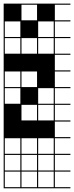

<svg xmlns="http://www.w3.org/2000/svg" viewBox="-20 -747 404 1046"><path d="M363.6 278.8H0V187.9H6.1V272.7H90.9V187.9H0V-727.3H363.6V-721.2H278.8V-636.4H363.6V-630.3H278.8V-545.5H363.6V-539.4H278.8V-454.5H363.6V-448.5H278.8V-363.6H363.6V-357.6H278.8V-272.7H363.6V-266.7H278.8V-181.8H363.6V-175.8H278.8V-90.9H363.6V-84.8H278.8V0H363.6V6.1H278.8V90.9H363.6V97H278.8V181.8H363.6V187.9H278.8V272.7H363.6ZM187.9 -636.4H272.7V-721.2H187.9ZM6.1 -636.4H90.9V-721.2H6.1ZM97 -636.4H181.8V-721.2H97ZM187.9 -545.5H272.7V-630.3H187.9ZM6.1 -545.5H90.9V-630.3H6.1ZM97 -545.5H181.8V-630.3H97ZM187.9 -454.5H272.7V-539.4H187.9ZM6.1 -454.5H90.9V-539.4H6.1ZM97 -454.5H181.8V-539.4H97ZM97 -272.7H181.8V-357.6H97ZM6.1 -272.7H90.9V-357.6H6.1ZM187.9 -181.8H272.7V-266.7H187.9ZM6.1 -181.8H90.9V-266.7H6.1ZM97 -90.9H181.8V-175.8H97ZM187.9 -90.9H272.7V-175.8H187.9ZM187.9 90.9H272.7V6.1H187.9ZM97 90.9H181.8V6.1H97ZM6.1 90.9H90.9V6.1H6.1ZM97 181.8H181.8V97H97ZM6.1 181.8H90.9V97H6.1ZM272.7 97H187.9V181.8H272.7ZM181.8 272.7V187.9H97V272.7ZM272.7 272.7V187.9H187.9V272.7ZM0 -727.3H90.9V-636.4H0ZM90.9 -636.4H181.8V-545.5H90.9ZM181.8 -727.3H272.7V-636.4H181.8Z"/></svg>

Font: Micro 5 Charted
Style: Regular
Weight: 400
Designer: Sarah Cadigan-Fried
Version: Version 1.000; ttfautohint (v1.8.4.7-5d5b)